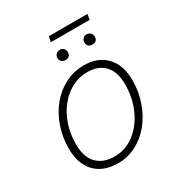

<svg xmlns="http://www.w3.org/2000/svg" viewBox="-171 -833 897 958"><g transform="rotate(-30 278.0 -354.0)"><path d="M328 -502Q408 -502 454.5 -453Q501 -404 501 -317Q501 -250 480 -191Q459 -132 422.5 -87.5Q386 -43 337.5 -18Q289 7 234 7Q149 7 102 -42Q55 -91 55 -179Q55 -245 75.5 -303.5Q96 -362 132.5 -406.5Q169 -451 219 -476.5Q269 -502 328 -502ZM235 -31Q298 -31 349 -70Q400 -109 429.5 -174Q459 -239 459 -317Q459 -389 424 -426.5Q389 -464 326 -464Q261 -464 209 -425.5Q157 -387 127 -322.5Q97 -258 97 -179Q97 -107 133 -69Q169 -31 235 -31ZM243 -684 249 -715H472L467 -684ZM264 -570Q250 -570 241 -577.5Q232 -585 232 -599Q232 -612 241 -620.5Q250 -629 264 -629Q276 -629 284 -620.5Q292 -612 292 -599Q292 -585 284 -577.5Q276 -570 264 -570ZM417 -570Q404 -570 395.5 -577.5Q387 -585 387 -599Q387 -612 395.5 -620.5Q404 -629 417 -629Q430 -629 438.5 -620.5Q447 -612 447 -599Q447 -570 417 -570Z"/></g></svg>

Font: Livvic ExtraLight
Style: Italic
Weight: 275
Italic angle: -10°
Designer: Jacques Le Bailly, Baron von Fonthausen
Version: Version 1.001; ttfautohint (v1.8.2)